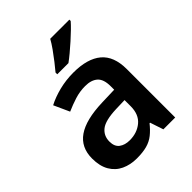

<svg xmlns="http://www.w3.org/2000/svg" viewBox="-217 -889 1021 1021"><g transform="rotate(-45 294.0 -378.0)"><path d="M297 -552Q402 -552 456.5 -506.5Q511 -461 511 -364V0H422L397 -75H393Q370 -46 345.5 -26.5Q321 -7 289.5 1.5Q258 10 213 10Q165 10 126.5 -8Q88 -26 66 -63.5Q44 -101 44 -158Q44 -242 105.5 -284.5Q167 -327 292 -331L386 -334V-361Q386 -413 361 -435Q336 -457 291 -457Q250 -457 212 -445Q174 -433 138 -417L98 -505Q138 -526 189.5 -539Q241 -552 297 -552ZM320 -254Q237 -251 205 -225.5Q173 -200 173 -157Q173 -119 196 -102Q219 -85 255 -85Q310 -85 348 -116.5Q386 -148 386 -210V-256ZM481 -756Q469 -742 448.5 -722Q428 -702 403.5 -680Q379 -658 355.5 -638.5Q332 -619 314 -606H230V-619Q246 -638 266 -663.5Q286 -689 305.5 -716.5Q325 -744 337 -766H481Z"/></g></svg>

Font: Noto Sans Thai SemiBold
Style: Regular
Weight: 600
Version: Version 2.001